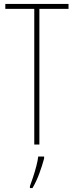

<svg xmlns="http://www.w3.org/2000/svg" viewBox="-20 -827 376 975"><path d="M180 -93H154V-782H7V-807H328V-782H180ZM204 -22Q195 12 180 53Q165 94 145 128H132V118Q139 100 148 72.5Q157 45 164.5 16.5Q172 -12 174 -32H204Z"/></svg>

Font: Noto Sans Kannada UI ExtraCondensed Thin
Style: Regular
Weight: 100
Width: 2
Designer: Jelle Bosma - Monotype Design Team
Foundry: Monotype Imaging Inc.
Version: Version 2.005; ttfautohint (v1.8.4.7-5d5b)